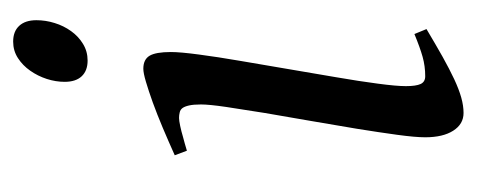

<svg xmlns="http://www.w3.org/2000/svg" viewBox="-232 -458 711 286"><g transform="rotate(-90 123.0 -315.5)"><path d="M222.2 -35.2Q199.2 -21.5 180.9 -11.2Q162.6 -1 147.5 6.1Q132.3 13.2 120.1 16.6Q107.9 20 97.2 20Q80.6 20 70.8 4.6Q61 -10.7 61 -37.1Q61 -51.8 64.7 -78.9Q68.4 -106 73.7 -138.9Q79.1 -171.9 85.4 -207.8Q91.8 -243.7 97.2 -276.1Q102.5 -308.6 106.2 -333.7Q109.9 -358.9 109.9 -371.1Q109.9 -382.3 108.4 -388.9Q106.9 -395.5 104.5 -398.7Q102.1 -401.9 98.1 -402.8Q94.2 -403.8 89.8 -403.8Q85.9 -403.8 77.9 -402.1Q69.8 -400.4 61.5 -397.9Q52.2 -395.5 41 -392.1L34.2 -410.2Q54.7 -419.4 75 -428Q95.2 -436.5 112.8 -442.9Q130.4 -449.2 143.6 -453.1Q156.7 -457 163.1 -457Q176.8 -457 182.4 -447.8Q188 -438.5 188 -416Q188 -401.9 184.3 -374.3Q180.7 -346.7 174.8 -312.5Q168.9 -278.3 162.6 -241Q156.2 -203.6 150.4 -169.4Q144.5 -135.3 140.9 -107.7Q137.2 -80.1 137.2 -65.9Q137.2 -50.8 140.4 -43.9Q143.6 -37.1 151.9 -37.1Q167 -37.1 180.9 -41Q194.8 -44.9 214.8 -53.2ZM235.4 -616.2Q235.4 -602.5 231.2 -589.1Q227.1 -575.7 219.2 -564.7Q211.4 -553.7 200.2 -546.9Q189 -540 175.3 -540Q160.2 -540 151.9 -548.8Q143.6 -557.6 143.6 -574.2Q143.6 -587.4 147.9 -600.8Q152.3 -614.3 160.2 -625.5Q168 -636.7 179 -643.8Q189.9 -650.9 203.6 -650.9Q218.8 -650.9 227.1 -641.8Q235.4 -632.8 235.4 -616.2Z"/></g></svg>

Font: Gentium Plus Afr
Style: Italic
Weight: 400
Italic angle: -8°
Designer: J. Victor Gaultney, Annie Olsen, Iska Routamaa, Becca Hirsbrunner
Foundry: SIL International
Version: Version 5.000